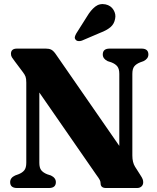

<svg xmlns="http://www.w3.org/2000/svg" viewBox="-20 -944 788 964"><path d="M260.5 -29.5Q260.5 0 225.5 0H66Q31 0 31 -29.5Q31 -51.5 56 -63L72.5 -69Q92 -76.5 102 -89Q112 -101.5 112 -127V-529Q112 -549 108.2 -559.2Q104.5 -569.5 94 -583L53.5 -637Q44.5 -648.5 39.8 -656.2Q35 -664 35 -674Q35 -700 65.5 -700H209.5Q226 -700 236.2 -695.2Q246.5 -690.5 258 -675L579 -211.5V-573Q579 -598 569.2 -610.5Q559.5 -623 539 -631L520.5 -637Q496 -649 496 -670.5Q496 -700 530.5 -700H690.5Q725 -700 725 -670.5Q725 -649 700.5 -637L684 -631Q664 -623 654.2 -610.8Q644.5 -598.5 644.5 -573V-163.5Q644.5 -128.5 658 -107L683.5 -67Q693.5 -52 696.2 -44.5Q699 -37 699 -29Q699 -16 690.5 -8Q682 0 668 0H512.5Q485 0 485 -24Q485 -32 481 -40.2Q477 -48.5 462.5 -68L177.5 -479.5V-126.5Q177.5 -101.5 187.2 -89.2Q197 -77 217 -69L235.5 -63Q260.5 -51 260.5 -29.5ZM417 -861.5Q436 -893.5 458.2 -910.8Q480.5 -928 510 -922Q537 -916 550 -894.2Q563 -872.5 558 -850Q553.5 -823.5 534.5 -807.5Q515.5 -791.5 483.5 -779.5L391 -740Q382.5 -737 373.5 -737.8Q364.5 -738.5 359.5 -745Q354 -751.5 356 -759.5Q358 -767.5 363 -776Z"/></svg>

Font: Fraunces 72pt Soft
Style: Bold
Weight: 700
Version: Version 1.000;[b76b70a41]